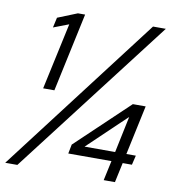

<svg xmlns="http://www.w3.org/2000/svg" viewBox="-83 -771 766 841"><g transform="rotate(10 299.5 -350.0)"><path d="M559 -350 512 -130H554L544 -88H503L484 0H434L453 -88H261L269 -129L502 -350ZM326 -130H462L496 -292ZM228 -700 153 -350H103L167 -646L99 -620L109 -665L196 -700ZM50 0H-4L530 -700H587Z"/></g></svg>

Font: Rosa Sans Light
Style: Italic
Weight: 300
Italic angle: -12°
Designer: Pentagram / MCKL
Foundry: Pentagram / MCKL
Version: Version 1.005;September 16, 2019;FontCreator 11.5.0.2425 64-